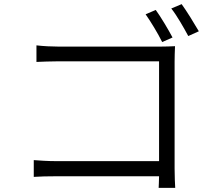

<svg xmlns="http://www.w3.org/2000/svg" viewBox="-20 -871 1040 927"><path d="M732 -823 683 -802C707 -768 743 -709 763 -668L813 -690C793 -728 756 -790 732 -823ZM857 -851 807 -830C834 -796 867 -738 889 -697L940 -720C918 -758 881 -818 857 -851ZM156 -652V-572C179 -573 227 -575 264 -575H748V-93H252C211 -93 167 -96 143 -98V-17C169 -19 212 -20 254 -20H748C747 5 747 27 746 36H826C825 23 823 -21 823 -57V-573C823 -595 824 -626 825 -648C805 -647 777 -646 753 -646H263C231 -646 189 -648 156 -652Z"/></svg>

Font: Source Han Sans JP Normal
Style: Regular
Weight: 350
Designer: Ryoko NISHIZUKA 西塚涼子 (kana, bopomofo & ideographs); Paul D. Hunt (Latin, Greek & Cyrillic); Sandoll Communications 산돌커뮤니
Foundry: Adobe
Version: Version 2.002;hotconv 1.0.116;makeotfexe 2.5.65601